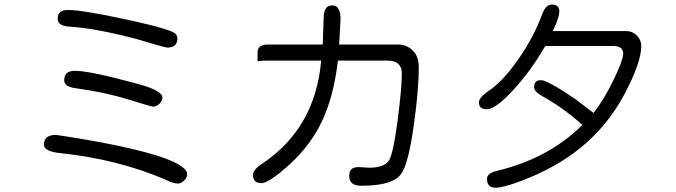

<svg xmlns="http://www.w3.org/2000/svg" viewBox="-20 -788 3040 863"><path d="M780.3 37.1Q793.5 37.1 808.1 22.9Q821.3 10.7 821.3 -5.9Q821.3 -17.1 809.1 -29.3Q777.8 -60.5 673.3 -92.3Q521 -137.7 258.8 -177.7L231 -181.6Q201.7 -181.6 188.5 -168.5Q177.7 -157.7 177.7 -136.7Q177.7 -134.3 178.2 -132.3Q178.7 -130.4 179 -129.4Q179.2 -128.4 179.9 -127.2Q180.7 -126 181.2 -125Q188 -114.3 209.5 -107.4Q226.6 -102.1 252.4 -99.6Q509.8 -72.3 722.7 19Q758.3 37.1 780.3 37.1ZM317.4 -469.7Q291 -469.7 278.8 -458Q268.6 -447.3 268.6 -426.8Q268.6 -415.5 276.4 -407.7Q288.1 -396 318.4 -391.6Q450.7 -374 556.6 -340.8Q652.8 -311 668 -308.6Q683.6 -308.6 697.8 -322.8Q710 -335 710 -350.6Q710 -358.4 701.7 -366.7Q678.2 -390.1 594.7 -412.1Q382.8 -469.7 317.4 -469.7ZM285.2 -743.2Q253.4 -743.2 243.7 -724.6Q239.3 -716.3 239.3 -703.6Q239.3 -690.9 247.1 -683.1Q259.8 -669.9 294.4 -668Q410.2 -661.1 596.7 -611.8Q720.7 -574.2 731.4 -574.2Q755.9 -574.2 767.1 -585.4Q777.3 -595.7 777.3 -616.2Q777.3 -627 767.6 -637.2Q764.6 -640.6 752.4 -646Q740.2 -651.4 714.8 -659.2Q661.6 -675.8 552.7 -699.2Q351.6 -743.2 285.2 -743.2Z M1430.7 -587.9H1184.6Q1157.7 -587.9 1146.5 -576.7Q1137.7 -567.9 1137.7 -551.8V-512.7Q1153.8 -515.6 1184.6 -515.6H1423.3L1422.9 -508.3Q1395 -212.9 1162.1 -54.7Q1150.9 -47.9 1144.5 -42.7Q1138.2 -37.6 1132.8 -32.2Q1117.2 -16.6 1117.2 -2.9Q1117.2 23.9 1134.8 31.7Q1142.6 35.2 1154.3 35.2Q1169.4 35.2 1195.8 19Q1230.5 -2.4 1283.2 -50.3Q1377.4 -136.7 1428.5 -245.6Q1479.5 -354.5 1498 -509.8L1499 -515.6H1721.7Q1755.4 -515.6 1771.5 -499.5Q1786.1 -484.9 1786.1 -458Q1786.1 -391.1 1767.3 -247.3Q1748.5 -103.5 1729.5 -68.8Q1717.8 -48.3 1688 -40Q1667.5 -34.2 1637.7 -34.2L1592.8 -37.1Q1569.8 -37.1 1559.1 -26.9Q1549.8 -17.1 1549.8 2.9Q1549.8 22.9 1560.5 33.7Q1573.7 46.9 1603.5 46.9Q1747.6 46.9 1783.2 -6.8H1783.7Q1814.9 -51.3 1838.6 -215.8Q1862.3 -380.4 1862.3 -485.4Q1862.3 -535.2 1835 -561.5Q1807.6 -587.9 1768.6 -587.9H1504.4L1510.7 -701.2Q1510.7 -752.4 1485.8 -761.7Q1480.5 -763.7 1472.7 -763.7Q1457.5 -763.7 1448.7 -754.9Q1434.6 -740.7 1434.6 -704.1Z M2429.2 -423.3Q2418.5 -427.7 2413.6 -427.7Q2408.7 -427.7 2405 -427.2Q2401.4 -426.8 2397.9 -425.8Q2392.1 -423.8 2388.7 -419.9Q2380.9 -412.1 2380.9 -395.5Q2380.9 -377 2414.6 -357.4Q2507.8 -306.2 2592.3 -231.4L2598.1 -227.1L2592.8 -221.7Q2442.9 -74.7 2211.4 -19.5Q2188 -13.7 2177.2 -3.4Q2168.9 4.9 2168.9 16.6Q2168.9 41 2183.6 49.8Q2193.4 55.7 2209 55.7Q2233.4 55.7 2288.1 37.6Q2464.4 -22.9 2587.4 -122.1Q2710.4 -221.2 2786.4 -364Q2862.3 -506.8 2862.3 -581.1Q2862.3 -606 2845.2 -625.5Q2838.9 -632.3 2834.2 -635.7Q2829.6 -639.2 2825 -641.4Q2820.3 -643.6 2814.9 -645.5Q2805.2 -648.4 2793 -648.4H2464.8L2469.2 -658.2Q2494.1 -712.4 2494.1 -735.4Q2494.1 -751.5 2486.1 -759.5Q2478 -767.6 2460 -767.6Q2433.6 -767.6 2417.5 -726.1Q2379.9 -621.6 2309.6 -521.5Q2239.3 -420.9 2175.8 -378.9Q2159.2 -367.7 2148.9 -357.4Q2132.8 -341.3 2132.8 -329.1Q2132.8 -313 2140.6 -305.2Q2148.9 -296.9 2168 -296.9Q2207 -296.9 2286.4 -382.8Q2365.7 -468.8 2428.7 -577.6L2430.7 -581.1H2739.3Q2761.7 -581.1 2772.5 -570.3Q2781.2 -561.5 2781.2 -545.9Q2781.2 -520 2739.7 -432.6Q2698.2 -346.2 2651.9 -285.6L2647.9 -280.3L2566.4 -342.3Q2468.8 -409.2 2429.2 -423.3Z"/></svg>

Font: YuPearl-Light
Style: Light
Weight: 300
Designer: Max Yao
Foundry: Max-Everyday
Version: Version 1.011; ttfautohint (v1.8.3)